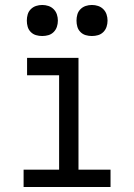

<svg xmlns="http://www.w3.org/2000/svg" viewBox="-20 -753 540 773"><path d="M75 0V-70H218V-450H89V-520H296V-70H425V0ZM350 -608Q337 -608 325 -611.5Q313 -615 304 -624Q295 -633 291.5 -645Q288 -657 288 -670Q288 -683 291.5 -695Q295 -707 304 -716Q313 -725 325 -729Q337 -733 350 -733Q363 -733 375 -729Q387 -725 396 -716Q405 -707 409 -695Q413 -683 413 -670Q413 -657 409 -645Q405 -633 396 -624Q387 -615 375 -611.5Q363 -608 350 -608ZM150 -608Q137 -608 125 -611.5Q113 -615 104 -624Q95 -633 91.5 -645Q88 -657 88 -670Q88 -683 91.5 -695Q95 -707 104 -716Q113 -725 125 -729Q137 -733 150 -733Q163 -733 175 -729Q187 -725 196 -716Q205 -707 209 -695Q213 -683 213 -670Q213 -657 209 -645Q205 -633 196 -624Q187 -615 175 -611.5Q163 -608 150 -608Z"/></svg>

Font: Iosevka www.saffi
Style: Regular
Weight: 400
Monospace: yes
Designer: Belleve Invis
Foundry: Belleve Invis
Version: Version 22.0.2; ttfautohint (v1.8.3)